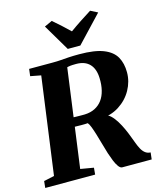

<svg xmlns="http://www.w3.org/2000/svg" viewBox="-148 -1096 999 1197"><g transform="rotate(-15 351.5 -498.0)"><path d="M-7 0 -2.5 -43.5 65 -58 150.5 -684.5 82.5 -697.5 88 -743H237.5Q269.5 -743 294 -745Q318.5 -747 346 -748.8Q373.5 -750.5 413 -750.5Q512.5 -750.5 569 -728Q625.5 -705.5 648.8 -664Q672 -622.5 672 -565Q672 -505.5 642.2 -452Q612.5 -398.5 558.8 -364Q505 -329.5 432 -327L468 -339.5Q487.5 -339.5 506 -322Q524.5 -304.5 540.8 -278Q557 -251.5 569.5 -224Q582 -196.5 589.5 -176Q599.5 -150.5 608 -127.2Q616.5 -104 626.5 -85.5Q636.5 -67 650.5 -56Q664.5 -45 685 -44L680 0H490Q478 0 466.2 -16Q454.5 -32 444.5 -56.8Q434.5 -81.5 426 -107.5Q416 -140 406.5 -174Q397 -208 387.8 -238.5Q378.5 -269 370 -291Q361.5 -313 353.5 -321.5Q348 -321 336.8 -320.5Q325.5 -320 311.5 -320.2Q297.5 -320.5 284 -320.8Q270.5 -321 260.5 -321L267 -380.5Q275 -380 287 -379.5Q299 -379 311.8 -379Q324.5 -379 335.5 -378.8Q346.5 -378.5 351 -379Q388 -380.5 416 -394.8Q444 -409 462.8 -434.2Q481.5 -459.5 490.2 -494.8Q499 -530 497.5 -573Q496 -633 465.8 -665Q435.5 -697 379 -697Q369.5 -697 355.2 -696.5Q341 -696 326.2 -693Q311.5 -690 299.5 -683.5L324 -719.5L234 -58L319 -43.5L315 0ZM353 -801 251.5 -972.5 301.5 -995.5Q329 -972 355.5 -948Q382 -924 406.5 -900Q441 -925 477.2 -948.8Q513.5 -972.5 549 -995L595 -971.5L434 -801Z"/></g></svg>

Font: Merriweather 48pt Black
Style: Italic
Weight: 900
Italic angle: -7.8°
Version: Version 2.101